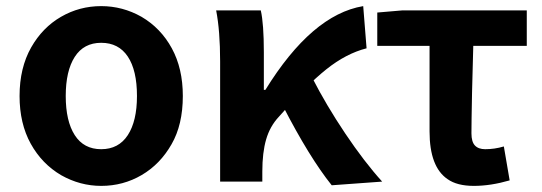

<svg xmlns="http://www.w3.org/2000/svg" viewBox="-20 -594 1772 628"><path d="M180 -21Q117 -58 80.5 -124Q44 -190 44 -280Q44 -372 82 -439Q119 -504 179.5 -539Q240 -574 311 -574Q381 -574 443 -539Q506 -502 542 -436Q578 -370 578 -280Q578 -186 541 -122Q504 -57 443.5 -21.5Q383 14 311 14Q242 14 180 -21ZM428 -280Q428 -364 398 -409Q368 -454 311 -454Q254 -454 224.5 -408Q195 -362 195 -280Q195 -198 224.5 -152Q254 -106 311 -106Q368 -106 398 -152Q428 -198 428 -280Z M687 -560H833Q843 -516 843 -423V-300H848Q1000 -546 1168 -574L1179 -436Q1112 -419 1047 -367Q982 -315 892 -212Q863 -181 850.5 -138Q838 -95 838 -33V0H700V-393Q700 -493 687 -560ZM905 -248 1000 -342Q1047 -250 1109.5 -157Q1172 -64 1230 0L1065 12Q992 -79 905 -248Z M1444 -8Q1385 -48 1385 -164V-444H1214V-553L1296 -560H1703V-444H1528L1524 -292Q1522 -192 1522 -158Q1522 -130 1533.5 -118Q1545 -106 1567 -106Q1598 -106 1628 -115L1647 -4Q1585 14 1530 14Q1475 14 1444 -8Z"/></svg>

Font: Merged Yaku Han JP
Style: Bold
Weight: 700
Designer: Ryoko NISHIZUKA 西塚涼子 (kana, bopomofo & ideographs); Paul D. Hunt (Latin, Greek & Cyrillic); Sandoll Communications 산돌커뮤니
Foundry: Adobe
Version: Version 2.004